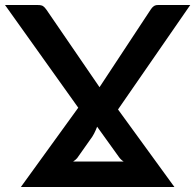

<svg xmlns="http://www.w3.org/2000/svg" viewBox="-42 -743 776 763"><path d="M269 -315 -22 -723H108.5Q122.5 -723 129 -718.8Q135.5 -714.5 142.5 -704.5L353.5 -396.5L556.5 -704.5Q562 -713.5 568.8 -718.2Q575.5 -723 585 -723H714L427 -308L651 0H41ZM344 -239.5Q338.5 -225 331.8 -212Q325 -199 316 -187.5L264.5 -114.5Q258.5 -107.5 248.5 -101H449.5Q438.5 -108 431 -118.5Z"/></svg>

Font: Lato
Style: Bold
Weight: 700
Designer: Lukasz Dziedzic
Foundry: tyPoland Lukasz Dziedzic
Version: Version 2.007; 2014-02-27